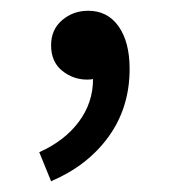

<svg xmlns="http://www.w3.org/2000/svg" viewBox="-20 -147 318 357"><path d="M75 190 53 136Q100 115 126.5 79.5Q153 44 153 0Q149 1 142 1Q116 1 95.5 -15.5Q75 -32 75 -63Q75 -92 95.5 -109.5Q116 -127 144 -127Q180 -127 200.5 -98Q221 -69 221 -19Q221 53 182 107Q143 161 75 190Z"/></svg>

Font: Chiron Sans HK TT
Style: Regular
Weight: 400
Designer: Ryoko NISHIZUKA 西塚涼子 (kana, bopomofo & ideographs); Paul D. Hunt (Latin, Greek & Cyrillic); Sandoll Communications 산돌커뮤니
Foundry: Adobe
Version: Version 2.022;hotconv 1.0.109;makeotfexe 2.5.65596